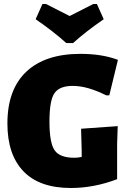

<svg xmlns="http://www.w3.org/2000/svg" viewBox="-20 -927 636 959"><path d="M464 -907 498 -831Q408 -769 345 -712H311Q248 -769 158 -831L192 -907H210Q229 -897 268.5 -877Q308 -857 328 -847Q347 -857 387 -877Q427 -897 446 -907ZM382 -658Q490 -658 569 -628L526 -451H510Q416 -498 344 -498Q277 -498 252 -461.5Q227 -425 227 -320Q227 -213 253 -176Q279 -139 352 -139Q366 -139 388 -143V-175L385 -284L568 -297L565 -209V-32Q449 12 334 12Q177 12 97 -71.5Q17 -155 17 -310Q17 -480 111.5 -569Q206 -658 382 -658Z"/></svg>

Font: Alegreya Sans Black
Style: Regular
Weight: 900
Designer: Juan Pablo del Peral
Foundry: Huerta Tipografica
Version: Version 2.007